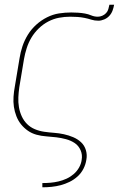

<svg xmlns="http://www.w3.org/2000/svg" viewBox="-20 -581 540 816"><path d="M160 215V197H161Q178 197 195 195.5Q212 194 229 190Q246 186 262.5 178.5Q279 171 293 159Q307 147 316 131Q325 115 327 99Q331 77 322.5 57.5Q314 38 297.5 27Q281 16 260.5 10.5Q240 5 219 2.5Q198 0 176.5 -1.5Q155 -3 135 -8.5Q115 -14 98.5 -25.5Q82 -37 69.5 -52.5Q57 -68 49.5 -87.5Q42 -107 39 -127.5Q36 -148 37.5 -170Q39 -192 43 -213L63 -333Q67 -359 75.5 -384.5Q84 -410 98.5 -433.5Q113 -457 134 -476Q155 -495 180 -507.5Q205 -520 231 -524Q257 -528 283 -528Q297 -528 312 -527Q327 -526 341 -523.5Q355 -521 368 -515.5Q381 -510 396 -510Q405 -510 414.5 -514Q424 -518 431 -525.5Q438 -533 440.5 -542.5Q443 -552 445 -561H465Q463 -549 458.5 -536.5Q454 -524 445 -514Q436 -504 423 -498.5Q410 -493 398 -493Q382 -493 368 -497.5Q354 -502 339 -505Q324 -508 308.5 -509Q293 -510 278 -510Q254 -510 230.5 -505.5Q207 -501 185 -489.5Q163 -478 144.5 -460Q126 -442 113.5 -421Q101 -400 93.5 -376.5Q86 -353 82 -330L62 -210Q59 -189 58 -167.5Q57 -146 60.5 -125.5Q64 -105 72.5 -86.5Q81 -68 95 -54Q109 -40 128 -32Q147 -24 168 -21Q189 -18 210 -16.5Q231 -15 251.5 -10.5Q272 -6 291 2Q310 10 324.5 23.5Q339 37 345 57Q351 77 347 98Q344 118 334.5 136.5Q325 155 309.5 169Q294 183 275.5 192Q257 201 238 206Q219 211 199.5 213Q180 215 161 215Z"/></svg>

Font: Iosevka Term Curly Th Obl
Style: Regular
Weight: 100
Italic angle: -9°
Designer: Belleve Invis
Foundry: Belleve Invis
Version: Version 32.3.0